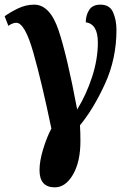

<svg xmlns="http://www.w3.org/2000/svg" viewBox="-28 -566 555 826"><path d="M208 240Q254 240 286 185Q318 130 318 41Q318 24 317.5 5Q317 -14 316 -27Q374 -97 423.5 -205Q473 -313 473 -437Q473 -480 458.5 -513Q444 -546 404 -546Q370 -546 355.5 -523Q341 -500 341 -470Q393 -463 393 -383Q393 -312 368.5 -236Q344 -160 304 -95Q261 -325 224 -435.5Q187 -546 119 -546Q83 -546 49 -529.5Q15 -513 -8 -496L8 -455Q27 -468 42 -468Q79 -468 115.5 -339.5Q152 -211 193 -13Q173 25 157.5 76Q142 127 142 166Q142 240 208 240Z"/></svg>

Font: Noto Serif ExtraCondensed Extra
Style: Regular
Weight: 800
Width: 3
Designer: Monotype Design Team
Foundry: Monotype Imaging Inc.
Version: Version 1.002